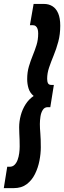

<svg xmlns="http://www.w3.org/2000/svg" viewBox="-82 -761 331 991"><path d="M229 -628.4Q229 -583.7 218.9 -546Q208.8 -508.4 195.2 -475.5Q181.6 -442.6 171.5 -412.9Q161.4 -383.2 161.4 -354.3Q161.4 -339.5 165.9 -331.1Q170.4 -322.7 182.9 -322.7H196L177.6 -207.8H163.9Q147.8 -207.8 138.8 -193.5Q129.7 -179.3 126.8 -159.2Q123.8 -139.1 123.8 -120.5Q123.8 -99.7 126.2 -72.6Q128.6 -45.5 128.6 0.1Q128.6 32.3 121.5 68.7Q114.4 105.2 98.6 137.2Q82.7 169.3 56 189.6Q29.3 210 -10.9 210H-62.4L-44.7 99.7H-32.1Q-16.7 99.7 -6.6 89.5Q3.5 79.4 9.1 63.6Q14.8 47.8 17.2 29.4Q19.6 11.1 19.6 -5.6Q19.6 -24.5 19.1 -40.4Q18.6 -56.2 17.7 -71.8Q16.9 -87.5 16.9 -103.7Q16.9 -135 25.2 -165.8Q33.5 -196.7 50.2 -222.8Q66.9 -249 91.8 -265.7Q72.3 -281.8 65.3 -304.8Q58.3 -327.8 58.3 -352.4Q58.3 -388.1 67 -417.6Q75.7 -447.1 86.7 -473.8Q97.7 -500.5 106.4 -528.1Q115.1 -555.8 115.1 -588.2Q115.1 -601.9 112.1 -611.1Q109.2 -620.4 102.8 -625.7Q96.4 -631.1 86.2 -631.1H72.4L91.5 -740.7H145.2Q169.5 -740.7 188.5 -729Q207.5 -717.3 218.3 -692.3Q229 -667.4 229 -628.4Z"/></svg>

Font: Georama
Style: Italic
Weight: 400
Width: 2
Italic angle: -9°
Designer: Jean-Baptiste Levee
Foundry: Production Type
Version: Version 1.000